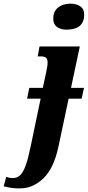

<svg xmlns="http://www.w3.org/2000/svg" viewBox="-143 -790 480 1049"><path d="M148 -687Q148 -729 175 -749.5Q202 -770 243 -770Q274 -770 295.5 -755.5Q317 -741 317 -711Q317 -628 220 -628Q188 -628 168 -643Q148 -658 148 -687ZM245 -310H316L303 -251H232L177 8Q152 127 97 181.5Q42 236 -25 239Q-54 240 -73.5 237.5Q-93 235 -123 228L-109 176Q-102 179 -92 181Q-82 183 -74 183Q-49 183 -32.5 167Q-16 151 -2.5 113.5Q11 76 25 8L79 -251H5L17 -310H91L109 -394Q117 -429 117 -448Q117 -467 108.5 -474.5Q100 -482 79 -482H63L73 -536H293Z"/></svg>

Font: Noto Serif CondExtraBold
Style: Italic
Weight: 800
Width: 3
Italic angle: -12°
Designer: Monotype Design Team
Foundry: Monotype Imaging Inc.
Version: Version 1.001